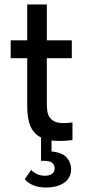

<svg xmlns="http://www.w3.org/2000/svg" viewBox="-20 -627 384 861"><path d="M188 214Q153 214 128.5 203.5Q104 193 91 176L120 135Q130 146 145.5 153.5Q161 161 182 161Q201 161 213 153Q225 145 225 127Q225 114 215 104Q205 94 173 94H164V-10H165Q132 -26 117 -60Q102 -94 102 -150V-366H28V-446H102V-607H190V-446H302V-366H190V-163Q190 -143 192.5 -127Q195 -111 203.5 -99.5Q212 -88 226.5 -81.5Q241 -75 265 -75Q284 -75 305 -78V1Q291 3 276.5 4Q262 5 248 5Q237 5 228 4.5Q219 4 211 3V52Q259 57 279 79.5Q299 102 299 131Q299 152 290 168Q281 184 265.5 194Q250 204 230 209Q210 214 188 214Z"/></svg>

Font: Tilda Sans Medium
Style: Regular
Weight: 500
Designer: ParaType Ltd
Foundry: ParaType Ltd
Version: Version 1.009